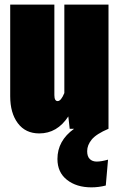

<svg xmlns="http://www.w3.org/2000/svg" viewBox="-20 -554 514 826"><path d="M446.8 0Q394 22.5 374.5 46.4Q355 70.3 355 96.2Q355 119.1 366.2 130.1Q377.4 141.1 396 141.1Q416 141.1 444.8 132.8L435.1 244.1Q404.8 252 373 252Q309.1 252 268.1 219.7Q227.1 187.5 227.1 129.9Q227.1 51.3 298.8 0H279.8L273.9 -53.2Q226.1 20 148.9 20Q89.8 20 56.9 -23.7Q23.9 -67.4 23.9 -140.1V-534.2H213.9V-145Q213.9 -119.1 228 -119.1Q242.7 -119.1 256.8 -153.8V-534.2H446.8Z"/></svg>

Font: Fira Sans Compressed Heavy
Style: Regular
Weight: 900
Width: 1
Designer: Carrois Corporate & Edenspiekermann AG
Foundry: Carrois Corporate GbR & Edenspiekermann AG
Version: Version 4.203;PS 004.203;hotconv 1.0.88;makeotf.lib2.5.64775